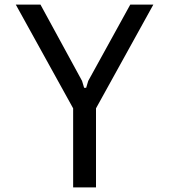

<svg xmlns="http://www.w3.org/2000/svg" viewBox="-20 -820 740 840"><path d="M157 -800 339 -466 348 -436H357L366 -466L550 -800H651L400 -346V0H300V-346L49 -800Z"/></svg>

Font: Martian Mono Light
Style: Regular
Weight: 300
Monospace: yes
Designer: Roman Shamin
Foundry: Evil Martians
Version: Version 1.000; ttfautohint (v1.8.4.7-5d5b)